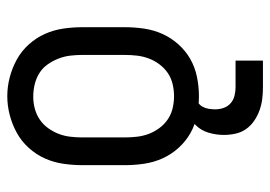

<svg xmlns="http://www.w3.org/2000/svg" viewBox="-130 -442 759 540"><g transform="rotate(-90 250.0 -171.5)"><path d="M250 8Q223 8 196 2.5Q169 -3 146 -16Q123 -29 104.5 -49.5Q86 -70 75 -94.5Q64 -119 60 -146Q56 -173 56 -200V-320Q56 -347 60 -374Q64 -401 75 -425.5Q86 -450 104.5 -470.5Q123 -491 146.5 -504Q170 -517 196.5 -524Q223 -531 250 -531Q277 -531 303.5 -524Q330 -517 353.5 -504Q377 -491 395.5 -470.5Q414 -450 425 -425.5Q436 -401 440 -374Q444 -347 444 -320V-200Q444 -173 440 -146Q436 -119 425 -94.5Q414 -70 395.5 -49.5Q377 -29 354 -16Q331 -3 304 2.5Q277 8 250 8ZM250 -62Q267 -62 284 -66Q301 -70 315 -79.5Q329 -89 339.5 -103Q350 -117 356 -133Q362 -149 364 -166Q366 -183 366 -200V-320Q366 -337 364 -354Q362 -371 355.5 -387.5Q349 -404 339 -418Q329 -432 314.5 -441Q300 -450 283 -454Q266 -458 248 -458Q231 -458 214.5 -453.5Q198 -449 184 -439.5Q170 -430 160 -416Q150 -402 144 -386.5Q138 -371 136 -354Q134 -337 134 -320V-200Q134 -183 136 -166Q138 -149 144 -133Q150 -117 160.5 -103Q171 -89 185 -79.5Q199 -70 216 -66Q233 -62 250 -62ZM275 188Q258 188 242 186Q226 184 210.5 178.5Q195 173 181 163.5Q167 154 157.5 140.5Q148 127 144.5 110.5Q141 94 141 78Q141 56 147.5 34.5Q154 13 169.5 -2Q185 -17 206.5 -23.5Q228 -30 250 -30V0Q241 0 233 5Q225 10 220.5 18Q216 26 214.5 35.5Q213 45 213 54Q213 66 217 77.5Q221 89 230 97Q239 105 251 108Q263 111 275 111H350V188Z"/></g></svg>

Font: Zed Mono
Style: Regular
Weight: 400
Monospace: yes
Designer: Belleve Invis
Foundry: Belleve Invis
Version: Version 1.0.0; ttfautohint (v1.8.4)